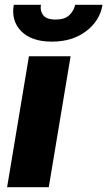

<svg xmlns="http://www.w3.org/2000/svg" viewBox="-20 -780 447 800"><path d="M9.6 0 100.5 -545.5H274.1L183.2 0ZM293 -759.9H407.3Q396 -693.2 338.6 -649.9Q281.2 -606.5 196.4 -606.5Q111.2 -606.5 68.5 -649.9Q25.9 -693.2 37.3 -759.9H150.6Q146 -736.5 159.4 -717.5Q172.9 -698.5 212 -698.5Q250 -698.5 269.2 -717.2Q288.4 -735.8 293 -759.9Z"/></svg>

Font: Inter UI Extra Bold
Style: Italic
Weight: 800
Italic angle: 9.39999°
Designer: Rasmus Andersson
Foundry: rsms
Version: 3.2;8d6f07862